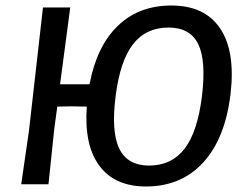

<svg xmlns="http://www.w3.org/2000/svg" viewBox="-20 -669 876 697"><path d="M235 -642 198 -363H305Q331 -501 407.5 -575Q484 -649 602 -649Q723 -649 779 -566Q835 -483 817 -329Q798 -167 718 -79.5Q638 8 510 8Q397 8 341 -67Q285 -142 295 -282L238 -283L188 -282L177 -201L156 0H57L85 -193L136 -642ZM592 -569Q510 -569 463 -508.5Q416 -448 400 -322Q383 -191 413 -129.5Q443 -68 521 -68Q603 -68 650 -129Q697 -190 713 -319Q729 -449 699.5 -509Q670 -569 592 -569Z"/></svg>

Font: Alegreya Sans SC Medium
Style: Italic
Weight: 500
Italic angle: -7°
Designer: Juan Pablo del Peral
Foundry: Huerta Tipografica
Version: Version 2.007